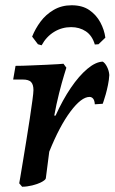

<svg xmlns="http://www.w3.org/2000/svg" viewBox="-20 -701 435 729"><path d="M53 -5Q53 -5 57 -28Q61 -51 67 -88Q73 -125 80 -167.5Q87 -210 93 -250Q99 -290 103 -319.5Q107 -349 107 -359Q107 -380 98 -389.5Q89 -399 67 -399H30L39 -451Q65 -451 96 -452.5Q127 -454 155.5 -455Q184 -456 202.5 -457.5Q221 -459 221 -459L232 -444Q232 -444 223.5 -416.5Q215 -389 204.5 -347.5Q194 -306 186 -262H191Q218 -322 249 -367.5Q280 -413 311.5 -439.5Q343 -466 370 -467Q379 -462 386.5 -447Q394 -432 395 -416Q394 -398 390 -378.5Q386 -359 381.5 -343Q377 -327 373.5 -317Q370 -307 370 -307L340 -305Q339 -320 333.5 -326.5Q328 -333 320 -333Q289 -333 247.5 -277.5Q206 -222 167 -125L154 -24Q153 -18 138 -10Q123 -2 102.5 3Q82 8 64 8ZM250 -598Q215 -598 185.5 -580Q156 -562 138 -529L124 -533L102 -562Q114 -592 134 -619Q154 -646 184 -663.5Q214 -681 252 -681Q293 -681 319.5 -662.5Q346 -644 361 -616Q376 -588 380 -558L354 -533L340 -532Q330 -566 306 -582Q282 -598 250 -598Z"/></svg>

Font: Alegreya SemiBold
Style: Italic
Weight: 600
Italic angle: -7°
Designer: Juan Pablo del Peral
Foundry: Huerta Tipografica
Version: Version 2.009